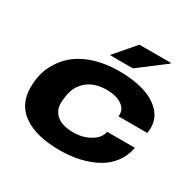

<svg xmlns="http://www.w3.org/2000/svg" viewBox="-160 -896 1091 1078"><g transform="rotate(30 385.5 -356.5)"><path d="M332 -591.8 446.8 -725.1H650.9V-720.2L481.9 -591.8ZM354 12.2Q204.1 12.2 120.6 -44.7Q37.1 -101.6 37.1 -211.9Q37.1 -309.6 81.1 -377.9Q127 -457.5 216.8 -498.8Q306.6 -540 425.8 -540Q515.1 -540 584.2 -519.3Q653.3 -498.5 694.6 -455.6Q735.8 -412.6 735.8 -353Q735.8 -335.9 732.9 -317.9H545.9Q546.9 -321.8 546.9 -331.1Q546.9 -368.7 510.3 -391.4Q473.6 -414.1 416 -414.1Q339.8 -414.1 292.2 -376.2Q244.6 -338.4 233.9 -273.9Q228 -237.8 228 -223.1Q228 -171.4 264.2 -142.1Q300.3 -112.8 371.1 -112.8Q433.1 -112.8 480.2 -141.1Q527.3 -169.4 534.2 -210.9H713.9Q704.6 -155.8 672.1 -112.3Q639.6 -68.8 590.8 -42Q542 -15.1 481.9 -1.5Q421.9 12.2 354 12.2Z"/></g></svg>

Font: Archivo Expanded ExtraBold
Style: Italic
Weight: 800
Width: 7
Italic angle: -10°
Designer: Hector Gatti
Foundry: Omnibus-Type
Version: Version 2.001